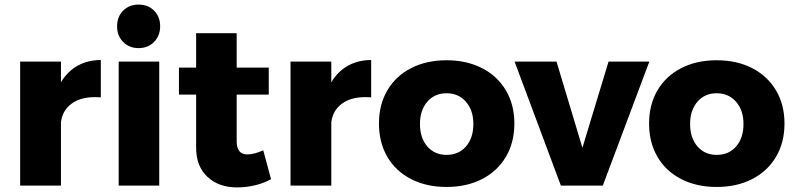

<svg xmlns="http://www.w3.org/2000/svg" viewBox="-20 -810 3467 838"><path d="M420 -548V-385Q411 -386 393 -386Q330 -386 291 -356.5Q252 -327 246 -276V0H68V-541H246V-451Q274 -498 318.5 -523Q363 -548 420 -548Z M498 -541H675V0H498ZM679 -695Q679 -654 652.5 -627Q626 -600 585 -600Q544 -600 517.5 -627Q491 -654 491 -695Q491 -737 517.5 -763.5Q544 -790 585 -790Q626 -790 652.5 -763.5Q679 -737 679 -695Z M1163 -28Q1133 -11 1094 -1.5Q1055 8 1015 8Q935 8 885.5 -38Q836 -84 836 -165V-397H761V-515H836V-665H1013V-515H1153V-397H1013V-193Q1013 -136 1060 -136Q1089 -136 1129 -154Z M1600 -548V-385Q1591 -386 1573 -386Q1510 -386 1471 -356.5Q1432 -327 1426 -276V0H1248V-541H1426V-451Q1454 -498 1498.5 -523Q1543 -548 1600 -548Z M2225 -271Q2225 -188 2188 -125.5Q2151 -63 2084 -28.5Q2017 6 1929 6Q1841 6 1774 -28.5Q1707 -63 1670.5 -125.5Q1634 -188 1634 -271Q1634 -353 1670.5 -415.5Q1707 -478 1774 -512.5Q1841 -547 1929 -547Q2017 -547 2084 -512.5Q2151 -478 2188 -415.5Q2225 -353 2225 -271ZM1813 -269Q1813 -208 1845 -171Q1877 -134 1929 -134Q1982 -134 2014 -171Q2046 -208 2046 -269Q2046 -329 2013.5 -366Q1981 -403 1929 -403Q1877 -403 1845 -366Q1813 -329 1813 -269Z M2226 -541H2409L2522 -165L2636 -541H2814L2611 0H2428Z M3404 -271Q3404 -188 3367 -125.5Q3330 -63 3263 -28.5Q3196 6 3108 6Q3020 6 2953 -28.5Q2886 -63 2849.5 -125.5Q2813 -188 2813 -271Q2813 -353 2849.5 -415.5Q2886 -478 2953 -512.5Q3020 -547 3108 -547Q3196 -547 3263 -512.5Q3330 -478 3367 -415.5Q3404 -353 3404 -271ZM2992 -269Q2992 -208 3024 -171Q3056 -134 3108 -134Q3161 -134 3193 -171Q3225 -208 3225 -269Q3225 -329 3192.5 -366Q3160 -403 3108 -403Q3056 -403 3024 -366Q2992 -329 2992 -269Z"/></svg>

Font: Montserrat arm2
Style: Bold
Weight: 700
Designer: Julieta Ulanovsky
Foundry: Julieta Ulanovsky
Version: Version 6.000